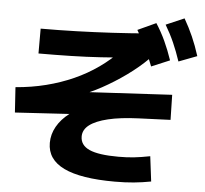

<svg xmlns="http://www.w3.org/2000/svg" viewBox="-60 -918 1120 1047"><g transform="rotate(5 500.0 -395.0)"><path d="M606 65Q420 65 327.5 20.5Q235 -24 235 -115Q235 -162 259 -204.5Q283 -247 327 -280.5Q371 -314 430 -334L441 -288L31 -263L22 -401Q109 -408 188 -428Q267 -448 337.5 -479.5Q408 -511 469.5 -554.5Q531 -598 582 -652L623 -616Q549 -609 471 -604Q393 -599 309 -597Q225 -595 131 -595V-731Q228 -731 326.5 -734Q425 -737 523 -742.5Q621 -748 717 -756L737 -620Q687 -570 623 -524Q559 -478 492 -441.5Q425 -405 362 -384L352 -405L877 -434L880 -297L704 -290Q606 -286 539.5 -270Q473 -254 439 -228Q405 -202 405 -165Q405 -117 455 -94.5Q505 -72 614 -72Q660 -72 698 -76Q736 -80 787 -90L804 47Q757 56 710 60.5Q663 65 606 65ZM749 -578Q729 -631 707 -676.5Q685 -722 657 -770L757 -816Q786 -771 808 -723.5Q830 -676 849 -620ZM895 -618Q877 -672 856.5 -718.5Q836 -765 808 -812L908 -855Q935 -808 956 -760.5Q977 -713 995 -656Z"/></g></svg>

Font: M PLUS 2 ExtraBold
Style: Regular
Weight: 800
Version: Version 1.001